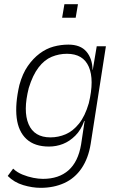

<svg xmlns="http://www.w3.org/2000/svg" viewBox="-20 -714 580 921"><path d="M175 187Q135 187 91.5 174Q48 161 17 130L43 95Q62 113 88 123.5Q114 134 139.5 139Q165 144 186 144Q262 144 308.5 103Q355 62 369 -21L386 -134H384Q369 -91 341.5 -63.5Q314 -36 282 -23.5Q250 -11 215 -11Q146 -11 107 -47Q68 -83 60 -149Q52 -215 73 -306Q88 -361 113.5 -397.5Q139 -434 170.5 -457.5Q202 -481 237 -490.5Q272 -500 308 -500Q366 -500 394.5 -466.5Q423 -433 424 -379H425L444 -492H488L415 -24Q404 45 371.5 93Q339 141 288.5 164Q238 187 175 187ZM222 -55Q260 -55 295 -70Q330 -85 359 -121Q388 -157 406 -219Q433 -331 406 -393.5Q379 -456 301 -456Q263 -456 228 -441.5Q193 -427 165 -390.5Q137 -354 118 -292Q90 -182 117 -118.5Q144 -55 222 -55ZM278 -629 289 -694H354L343 -629Z"/></svg>

Font: Nunito Sans 7pt Condensed ExtraLight
Style: Italic
Weight: 250
Width: 3
Italic angle: -9°
Designer: Vernon Adams
Foundry: Vernon Adams
Version: Version 3.101;gftools[0.9.27]